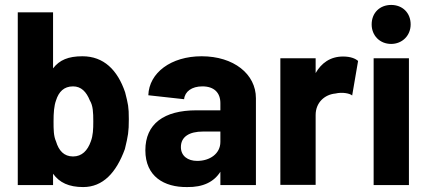

<svg xmlns="http://www.w3.org/2000/svg" viewBox="-20 -750 1731 778"><path d="M52 0H195V-46C221 -10 259 8 317 8C397 8 451 -50 486 -146C499 -200 502 -215 502 -267C502 -318 499 -328 487 -376C456 -467 400 -522 314 -522C257 -522 221 -507 195 -473V-700H52ZM197 -258C197 -293 199 -321 207 -343C218 -378 239 -400 276 -400C309 -400 330 -378 344 -343C357 -322 358 -294 358 -258C358 -226 357 -201 348 -177C335 -140 312 -116 276 -116C239 -116 218 -140 207 -177C197 -199 197 -226 197 -258Z M873 -332V-303H776C644 -303 569 -248 569 -141C569 -35 645 9 738 8C803 9 847 -13 873 -54V0H1017V-352C1017 -450 927 -522 797 -522C673 -522 584 -455 581 -364L726 -348C729 -379 757 -400 800 -400C848 -400 873 -374 873 -332ZM713 -154C713 -196 747 -217 803 -217H873V-175C873 -127 830 -98 779 -98C741 -98 713 -118 713 -154Z M1116 -1H1259V-284C1259 -335 1296 -367 1339 -371C1368 -378 1399 -371 1407 -363L1431 -503C1421 -512 1402 -521 1370 -521C1318 -521 1282 -494 1259 -454V-514H1116Z M1494 0H1637V-514H1494ZM1486 -651C1486 -606 1519 -572 1565 -572C1610 -572 1644 -606 1644 -651C1644 -698 1611 -730 1565 -730C1519 -730 1486 -698 1486 -651Z"/></svg>

Font: Vanilla Cream Black
Style: Regular
Weight: 900
Designer: Jeremy Tribby, Jinavaṁso
Foundry: Tribby Type
Version: Version 1.422;Glyphs 3.1.2 (3151)